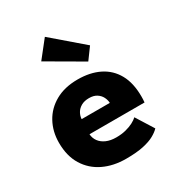

<svg xmlns="http://www.w3.org/2000/svg" viewBox="-165 -778 829 897"><g transform="rotate(-30 249.5 -330.0)"><path d="M163 -173Q164.5 -151 177 -134Q189.5 -117 211.8 -107.2Q234 -97.5 264.5 -97.5Q293.5 -97.5 316.8 -103.5Q340 -109.5 357.2 -118.5Q374.5 -127.5 384 -137L443 -43Q430.5 -29.5 407.8 -16.8Q385 -4 348 4Q311 12 254.5 12Q186.5 12 133.5 -13.5Q80.5 -39 50 -88.5Q19.5 -138 19.5 -209.5Q19.5 -269.5 45.8 -317.8Q72 -366 122 -394.2Q172 -422.5 242.5 -422.5Q309.5 -422.5 358.8 -398Q408 -373.5 434.8 -325.2Q461.5 -277 461.5 -205Q461.5 -201 461.2 -189Q461 -177 460 -173ZM318.5 -252.5Q318 -268.5 310 -284.2Q302 -300 286 -310.2Q270 -320.5 245 -320.5Q220 -320.5 202.8 -310.8Q185.5 -301 176.5 -285.5Q167.5 -270 166.5 -252.5ZM328 -470 138 -580.5 210 -671.5 373 -531.5Z"/></g></svg>

Font: League Spartan Thin
Style: Bold
Weight: 700
Version: Version 2.002